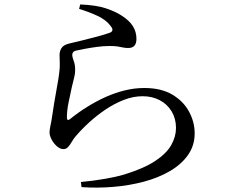

<svg xmlns="http://www.w3.org/2000/svg" viewBox="-20 -798 1040 864"><path d="M344 21Q399 16 451 7Q503 -2 537 -12Q628 -40 679 -74Q730 -108 751 -146Q772 -184 772 -222Q772 -264 752.5 -296.5Q733 -329 699 -347Q665 -365 622 -365Q580 -365 537.5 -348.5Q495 -332 455.5 -305.5Q416 -279 381 -247Q346 -215 319 -183Q310 -172 302.5 -159Q295 -146 286.5 -136.5Q278 -127 266 -127Q245 -127 225 -151Q215 -163 209 -176.5Q203 -190 203 -202Q203 -215 207 -232.5Q211 -250 214 -271Q218 -299 224 -335.5Q230 -372 236.5 -407Q243 -442 246 -466Q250 -495 249 -514.5Q248 -534 248 -551Q248 -568 257 -582Q266 -596 291 -602Q316 -608 351.5 -616.5Q387 -625 421.5 -634.5Q456 -644 475 -651Q496 -660 477 -682Q458 -708 420 -726Q382 -744 336 -758L341 -778Q413 -775 456.5 -760.5Q500 -746 527 -728Q563 -705 578.5 -679.5Q594 -654 594 -623Q594 -603 585 -592.5Q576 -582 557 -582Q543 -582 532.5 -584.5Q522 -587 508.5 -589Q495 -591 473 -591Q446 -591 416.5 -587Q387 -583 363 -578.5Q339 -574 326 -571Q314 -569 309.5 -563.5Q305 -558 305 -551Q305 -542 311.5 -524.5Q318 -507 318 -490Q319 -471 314 -450.5Q309 -430 303 -405Q296 -372 288.5 -336.5Q281 -301 281 -268Q282 -252 295 -262Q332 -292 373 -317.5Q414 -343 456.5 -362Q499 -381 542.5 -391.5Q586 -402 629 -402Q705 -402 755 -372.5Q805 -343 830.5 -296Q856 -249 856 -198Q856 -143 826 -100.5Q796 -58 744.5 -28Q693 2 627.5 19.5Q562 37 489.5 43Q417 49 347 44Z"/></svg>

Font: Noto Serif SC ExtraLight Medium
Style: Regular
Weight: 500
Version: Version 2.002-H1;hotconv 1.1.0;makeotfexe 2.6.0